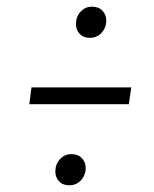

<svg xmlns="http://www.w3.org/2000/svg" viewBox="-20 -615 456 569"><path d="M246.1 -502.9Q227.1 -502.9 216.1 -514.6Q205.1 -526.4 205.1 -543.9Q205.1 -564.9 218.5 -580.1Q231.9 -595.2 252.9 -595.2Q272.5 -595.2 283.7 -583.3Q294.9 -571.3 294.9 -554.2Q294.9 -533.2 281.2 -518.1Q267.6 -502.9 246.1 -502.9ZM66.9 -306.2 73.2 -356H369.1L361.8 -306.2ZM185.1 -65.9Q166 -65.9 155 -77.6Q144 -89.4 144 -106.9Q144 -127.9 157.5 -143.1Q170.9 -158.2 191.9 -158.2Q211.4 -158.2 222.7 -146.2Q233.9 -134.3 233.9 -117.2Q233.9 -96.2 220.2 -81.1Q206.5 -65.9 185.1 -65.9Z"/></svg>

Font: Fira Sans Compressed Light
Style: Italic
Weight: 300
Width: 3
Italic angle: -8°
Designer: Carrois Corporate & Edenspiekermann AG
Foundry: Carrois Corporate GbR & Edenspiekermann AG
Version: Version 4.203;PS 004.203;hotconv 1.0.88;makeotf.lib2.5.64775